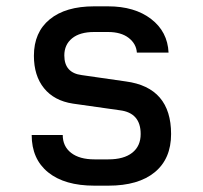

<svg xmlns="http://www.w3.org/2000/svg" viewBox="-20 -578 640 606"><path d="M278 8Q184 8 132 -34Q80 -76 80 -152H178Q178 -116 204.5 -95.5Q231 -75 278 -75H322Q371 -75 397.5 -96Q424 -117 424 -155Q424 -222 358 -230L210 -251Q151 -260 119 -299.5Q87 -339 87 -402Q87 -476 137 -517Q187 -558 277 -558H321Q405 -558 457 -518Q509 -478 512 -412H412Q410 -440 386 -458.5Q362 -477 321 -477H277Q232 -477 207.5 -457Q183 -437 183 -403Q183 -348 238 -341L377 -321Q520 -302 520 -155Q520 -77 468.5 -34.5Q417 8 322 8Z"/></svg>

Font: JetBrains Mono NL Medium
Style: Regular
Weight: 500
Monospace: yes
Designer: Philipp Nurullin, Konstantin Bulenkov
Foundry: JetBrains
Version: Version 2.305; ttfautohint (v1.8.4.7-5d5b)